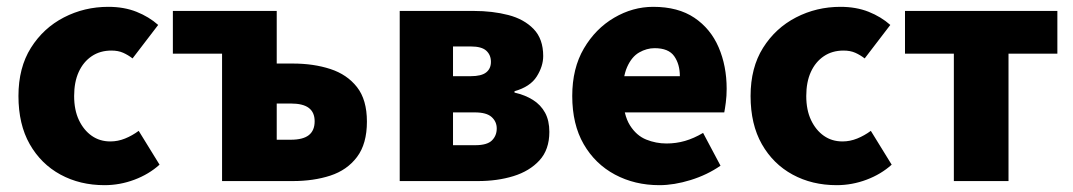

<svg xmlns="http://www.w3.org/2000/svg" viewBox="-20 -530 3141 562"><path d="M286 12Q214 12 157 -19Q100 -50 67 -108Q34 -166 34 -249Q34 -332 70.5 -390Q107 -448 167 -479Q227 -510 297 -510Q343 -510 379.5 -495.5Q416 -481 443 -457L368 -359Q355 -369 340.5 -375.5Q326 -382 306 -382Q273 -382 248.5 -365.5Q224 -349 210.5 -319.5Q197 -290 197 -249Q197 -208 211 -178.5Q225 -149 248.5 -132.5Q272 -116 303 -116Q325 -116 346 -124.5Q367 -133 386 -147L447 -48Q416 -20 373.5 -4Q331 12 286 12Z M630 0V-373H486V-498H790V-344H837Q898 -344 947 -328Q996 -312 1025 -275Q1054 -238 1054 -174Q1054 -109 1025 -70.5Q996 -32 947 -16Q898 0 837 0ZM790 -121H831Q867 -121 884 -134.5Q901 -148 901 -175Q901 -201 884 -214Q867 -227 831 -227H790Z M1150 0V-498H1366Q1422 -498 1468 -486Q1514 -474 1542 -445Q1570 -416 1570 -366Q1570 -336 1551 -306Q1532 -276 1486 -263V-259Q1517 -252 1540 -237.5Q1563 -223 1575.5 -200Q1588 -177 1588 -144Q1588 -92 1559 -60.5Q1530 -29 1483 -14.5Q1436 0 1379 0ZM1306 -307H1358Q1389 -307 1403 -318Q1417 -329 1417 -349Q1417 -369 1403.5 -381.5Q1390 -394 1358 -394H1306ZM1306 -105H1371Q1406 -105 1420 -119Q1434 -133 1434 -154Q1434 -174 1419 -187.5Q1404 -201 1370 -201H1306Z M1910 12Q1838 12 1780 -19Q1722 -50 1688.5 -108Q1655 -166 1655 -249Q1655 -330 1689 -388Q1723 -446 1777.5 -478Q1832 -510 1892 -510Q1965 -510 2012.5 -478Q2060 -446 2083.5 -391.5Q2107 -337 2107 -270Q2107 -249 2104.5 -230Q2102 -211 2100 -201H1780L1778 -307H1970Q1970 -342 1953.5 -365.5Q1937 -389 1896 -389Q1873 -389 1851 -376.5Q1829 -364 1815.5 -333.5Q1802 -303 1803 -249Q1805 -193 1824 -163Q1843 -133 1871.5 -121.5Q1900 -110 1931 -110Q1959 -110 1985 -117.5Q2011 -125 2038 -141L2089 -45Q2050 -18 2001.5 -3Q1953 12 1910 12Z M2429 12Q2357 12 2300 -19Q2243 -50 2210 -108Q2177 -166 2177 -249Q2177 -332 2213.5 -390Q2250 -448 2310 -479Q2370 -510 2440 -510Q2486 -510 2522.5 -495.5Q2559 -481 2586 -457L2511 -359Q2498 -369 2483.5 -375.5Q2469 -382 2449 -382Q2416 -382 2391.5 -365.5Q2367 -349 2353.5 -319.5Q2340 -290 2340 -249Q2340 -208 2354 -178.5Q2368 -149 2391.5 -132.5Q2415 -116 2446 -116Q2468 -116 2489 -124.5Q2510 -133 2529 -147L2590 -48Q2559 -20 2516.5 -4Q2474 12 2429 12Z M2772 0V-373H2629V-498H3075V-373H2932V0Z"/></svg>

Font: Source Sans 3 ExtraBold
Style: Regular
Weight: 800
Designer: Paul D. Hunt
Foundry: Adobe
Version: Version 3.052;hotconv 1.1.0;makeotfexe 2.6.0